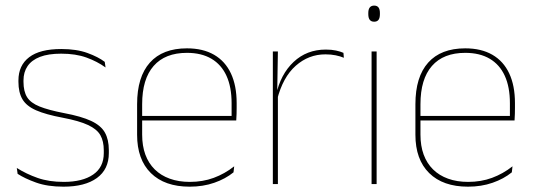

<svg xmlns="http://www.w3.org/2000/svg" viewBox="-20 -674 1957 703"><path d="M212.5 9.5Q154 9.5 112.2 -5.5Q70.5 -20.5 44.5 -37.5L41.5 -59Q76.5 -37 117.8 -22.5Q159 -8 213.5 -8Q282 -8 321 -34.8Q360 -61.5 360 -113.5V-123.5Q360 -157 347.5 -179Q335 -201 302.5 -216.2Q270 -231.5 209.5 -243Q148 -254.5 112.5 -270Q77 -285.5 62.2 -310.5Q47.5 -335.5 47.5 -374.5V-379.5Q47.5 -434.5 86.8 -464.5Q126 -494.5 204.5 -494.5Q260.5 -494.5 300.2 -480Q340 -465.5 363.5 -447.5L366.5 -427Q336 -449 296.8 -463.2Q257.5 -477.5 204 -477.5Q157 -477.5 126.5 -465.8Q96 -454 81 -432Q66 -410 66 -379.5V-374.5Q66 -339.5 79.2 -318.2Q92.5 -297 125 -284Q157.5 -271 214 -260Q278 -248 313.8 -231.2Q349.5 -214.5 364 -188.8Q378.5 -163 378.5 -124.5V-113.5Q378.5 -54 334.8 -22.2Q291 9.5 212.5 9.5Z M674.5 9.5Q583 9.5 532.5 -40.2Q482 -90 482 -180.5V-292.5Q482 -392.5 528.8 -444.8Q575.5 -497 664.5 -497Q723 -497 763.8 -473.5Q804.5 -450 825.5 -405.2Q846.5 -360.5 846.5 -296.5V-279.5Q846.5 -268.5 846.2 -257.5Q846 -246.5 845 -233H828Q828 -250.5 828 -266.5Q828 -282.5 828 -296Q828 -355.5 809.2 -396.5Q790.5 -437.5 754 -459Q717.5 -480.5 664.5 -480.5Q584.5 -480.5 542.5 -432.5Q500.5 -384.5 500.5 -292.5V-243.5V-239.5V-181Q500.5 -140 512.2 -108Q524 -76 546.5 -53.8Q569 -31.5 601.5 -19.8Q634 -8 675 -8Q722.5 -8 762.5 -22.8Q802.5 -37.5 837.5 -65L835 -43Q805.5 -19 764.5 -4.8Q723.5 9.5 674.5 9.5ZM490.5 -233V-249.5H838.5V-233Z M994.5 -308.5 985 -320.5 990.5 -325Q1007 -402 1055 -447.2Q1103 -492.5 1173 -492.5Q1194 -492.5 1210.2 -489Q1226.5 -485.5 1237.5 -480.5L1239 -462.5Q1226 -468 1209 -471.5Q1192 -475 1171.5 -475Q1110 -475 1062.8 -433.2Q1015.5 -391.5 994.5 -308.5ZM979 0V-485.5H997.5L995 -335L997.5 -332.5V0Z M1340.5 0V-485.5H1359V0ZM1350 -594.5Q1339.5 -594.5 1334 -601.2Q1328.5 -608 1328.5 -622V-626.5Q1328.5 -640 1334 -646.8Q1339.5 -653.5 1350 -653.5Q1360.5 -653.5 1365.8 -646.8Q1371 -640 1371 -626.5V-622Q1371 -608 1365.8 -601.2Q1360.5 -594.5 1350 -594.5Z M1693.5 9.5Q1602 9.5 1551.5 -40.2Q1501 -90 1501 -180.5V-292.5Q1501 -392.5 1547.8 -444.8Q1594.5 -497 1683.5 -497Q1742 -497 1782.8 -473.5Q1823.5 -450 1844.5 -405.2Q1865.5 -360.5 1865.5 -296.5V-279.5Q1865.5 -268.5 1865.2 -257.5Q1865 -246.5 1864 -233H1847Q1847 -250.5 1847 -266.5Q1847 -282.5 1847 -296Q1847 -355.5 1828.2 -396.5Q1809.5 -437.5 1773 -459Q1736.5 -480.5 1683.5 -480.5Q1603.5 -480.5 1561.5 -432.5Q1519.5 -384.5 1519.5 -292.5V-243.5V-239.5V-181Q1519.5 -140 1531.2 -108Q1543 -76 1565.5 -53.8Q1588 -31.5 1620.5 -19.8Q1653 -8 1694 -8Q1741.5 -8 1781.5 -22.8Q1821.5 -37.5 1856.5 -65L1854 -43Q1824.5 -19 1783.5 -4.8Q1742.5 9.5 1693.5 9.5ZM1509.5 -233V-249.5H1857.5V-233Z"/></svg>

Font: Anek Bangla Thin
Style: Regular
Weight: 250
Designer: Sulekha Rajkumar (Bangla), Yesha Goshar (Latin)
Foundry: Ek Type
Version: Version 1.003